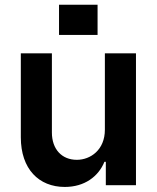

<svg xmlns="http://www.w3.org/2000/svg" viewBox="-20 -766 648 794"><path d="M224.1 -621.4H383.5V-746.4H224.1ZM413.7 -545.5V-229.4C413.7 -146.3 354.4 -105.1 297.6 -105.1C235.8 -105.1 194.6 -148.8 194.6 -218V-545.5H66.1V-198.2C66.1 -67.1 140.6 7.1 247.9 7.1C329.5 7.1 387.1 -35.9 411.9 -96.9H417.6V0H542.3V-545.5Z"/></svg>

Font: TID UI Semi Bold
Style: Regular
Weight: 600
Designer: The TID Project Authors
Foundry: Bakken & Bæck
Version: Version 1.001;hotconv 1.0.109;makeotfexe 2.5.65596